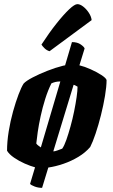

<svg xmlns="http://www.w3.org/2000/svg" viewBox="-20 -811 544 926"><path d="M219 -564Q205 -568 194.5 -578.5Q184 -589 180 -596Q217 -653 252 -697Q287 -741 313.5 -766Q340 -791 353 -791Q366 -791 381 -779.5Q396 -768 408 -750Q420 -732 422 -714ZM183 95Q164 95 147 88.5Q130 82 125 76L149 -4Q127 -10 99.5 -22Q72 -34 48 -50.5Q24 -67 14 -84Q14 -128 22 -177.5Q30 -227 43 -273.5Q56 -320 69.5 -355.5Q83 -391 94 -408Q106 -421 137.5 -437.5Q169 -454 208.5 -469.5Q248 -485 284 -494Q292 -496 294 -496Q302 -524 310.5 -552Q319 -580 327 -608Q353 -608 369.5 -596.5Q386 -585 388 -577L363 -496Q388 -490 417 -477Q446 -464 468.5 -449.5Q491 -435 494 -425Q494 -394 486.5 -349Q479 -304 467 -256Q455 -208 441 -166.5Q427 -125 415 -102Q392 -75 358 -54.5Q324 -34 286 -21Q248 -8 213 -3ZM177 -100 271 -418H268Q248 -418 228 -409Q211 -375 198 -333.5Q185 -292 176 -250.5Q167 -209 162 -174.5Q157 -140 155 -119Q158 -114 164 -109.5Q170 -105 177 -100ZM237 -81H239Q244 -81 257 -85.5Q270 -90 280 -94Q290 -108 300 -136.5Q310 -165 320 -201Q330 -237 337.5 -274Q345 -311 349.5 -342.5Q354 -374 354 -393Q350 -395 345 -398Q340 -401 335 -402Z"/></svg>

Font: Texturina Black
Style: Italic
Weight: 900
Italic angle: -11°
Designer: Guillermo Torres Carreño
Foundry: Omnibus-Type
Version: Version 1.002; ttfautohint (v1.8.3)